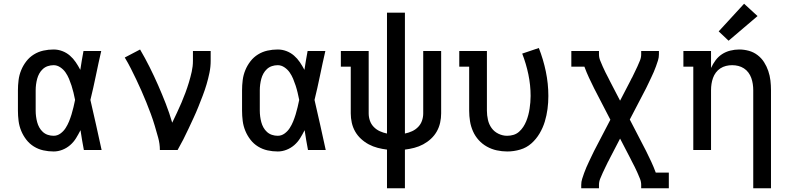

<svg xmlns="http://www.w3.org/2000/svg" viewBox="-20 -803 4240 1028"><path d="M267 8Q239 8 212 2Q185 -4 161.5 -18.5Q138 -33 121 -55Q104 -77 93.5 -102.5Q83 -128 79.5 -155.5Q76 -183 76 -210V-320Q76 -347 79.5 -374.5Q83 -402 93.5 -427.5Q104 -453 121 -475Q138 -497 161.5 -511.5Q185 -526 212 -532Q239 -538 267 -538Q291 -538 313.5 -529.5Q336 -521 354 -505.5Q372 -490 385.5 -470Q399 -450 410 -429Q414 -454 418 -479.5Q422 -505 427 -530H522Q507 -465 493.5 -399Q480 -333 464 -268Q480 -201 494.5 -134Q509 -67 524 0H429Q424 -26 419.5 -52.5Q415 -79 411 -106Q400 -84 387 -63Q374 -42 355.5 -26Q337 -10 314 -1Q291 8 267 8ZM267 -76Q287 -76 303.5 -88Q320 -100 331 -117Q342 -134 349.5 -152.5Q357 -171 363 -190.5Q369 -210 373.5 -229.5Q378 -249 382 -268Q378 -288 373.5 -307Q369 -326 363 -344.5Q357 -363 349.5 -381Q342 -399 331 -415Q320 -431 303 -442.5Q286 -454 267 -454Q251 -454 236 -449Q221 -444 209.5 -433.5Q198 -423 190.5 -409.5Q183 -396 179 -381Q175 -366 173 -350.5Q171 -335 171 -320V-210Q171 -195 173 -179.5Q175 -164 179 -149Q183 -134 190.5 -120.5Q198 -107 209.5 -96.5Q221 -86 236 -81Q251 -76 267 -76Z M836 0Q836 -33 827 -65.5Q818 -98 808.5 -130Q799 -162 787.5 -193Q776 -224 763.5 -255Q751 -286 737.5 -316.5Q724 -347 709.5 -377.5Q695 -408 680 -437.5Q665 -467 648 -495L730 -538Q757 -492 781 -444Q805 -396 826.5 -347Q848 -298 867.5 -248Q887 -198 902 -146Q915 -173 927.5 -199.5Q940 -226 951.5 -253Q963 -280 973 -307Q983 -334 991.5 -362Q1000 -390 1006.5 -419Q1013 -448 1013 -477V-530H1108V-477Q1108 -445 1101.5 -413.5Q1095 -382 1086 -351.5Q1077 -321 1065.5 -291Q1054 -261 1042 -231Q1030 -201 1016.5 -172Q1003 -143 989.5 -114Q976 -85 961.5 -56.5Q947 -28 931 0Z M1467 8Q1439 8 1412 2Q1385 -4 1361.5 -18.5Q1338 -33 1321 -55Q1304 -77 1293.5 -102.5Q1283 -128 1279.5 -155.5Q1276 -183 1276 -210V-320Q1276 -347 1279.5 -374.5Q1283 -402 1293.5 -427.5Q1304 -453 1321 -475Q1338 -497 1361.5 -511.5Q1385 -526 1412 -532Q1439 -538 1467 -538Q1491 -538 1513.5 -529.5Q1536 -521 1554 -505.5Q1572 -490 1585.5 -470Q1599 -450 1610 -429Q1614 -454 1618 -479.5Q1622 -505 1627 -530H1722Q1707 -465 1693.5 -399Q1680 -333 1664 -268Q1680 -201 1694.5 -134Q1709 -67 1724 0H1629Q1624 -26 1619.5 -52.5Q1615 -79 1611 -106Q1600 -84 1587 -63Q1574 -42 1555.5 -26Q1537 -10 1514 -1Q1491 8 1467 8ZM1467 -76Q1487 -76 1503.5 -88Q1520 -100 1531 -117Q1542 -134 1549.5 -152.5Q1557 -171 1563 -190.5Q1569 -210 1573.5 -229.5Q1578 -249 1582 -268Q1578 -288 1573.5 -307Q1569 -326 1563 -344.5Q1557 -363 1549.5 -381Q1542 -399 1531 -415Q1520 -431 1503 -442.5Q1486 -454 1467 -454Q1451 -454 1436 -449Q1421 -444 1409.5 -433.5Q1398 -423 1390.5 -409.5Q1383 -396 1379 -381Q1375 -366 1373 -350.5Q1371 -335 1371 -320V-210Q1371 -195 1373 -179.5Q1375 -164 1379 -149Q1383 -134 1390.5 -120.5Q1398 -107 1409.5 -96.5Q1421 -86 1436 -81Q1451 -76 1467 -76Z M2052 205V-2Q2027 -5 2002 -11.5Q1977 -18 1954.5 -30Q1932 -42 1913 -59.5Q1894 -77 1881.5 -99Q1869 -121 1863.5 -146Q1858 -171 1858 -196V-446H1805V-530H1954V-196Q1954 -176 1960.5 -157Q1967 -138 1981 -123.5Q1995 -109 2013.5 -100.5Q2032 -92 2052 -88V-735H2148V-88Q2168 -92 2186.5 -100.5Q2205 -109 2219 -123.5Q2233 -138 2239.5 -157Q2246 -176 2246 -196V-530H2342V-196Q2342 -171 2336.5 -146Q2331 -121 2318.5 -99Q2306 -77 2287 -59.5Q2268 -42 2245.5 -30Q2223 -18 2198 -11.5Q2173 -5 2148 -2V205Z M2696 8Q2668 8 2640 2Q2612 -4 2587 -18Q2562 -32 2543 -53Q2524 -74 2512.5 -100Q2501 -126 2496.5 -154Q2492 -182 2492 -210V-446H2439V-530H2587V-210Q2587 -186 2592.5 -161.5Q2598 -137 2612 -117.5Q2626 -98 2648.5 -87Q2671 -76 2695 -76Q2713 -76 2729.5 -81Q2746 -86 2759 -97.5Q2772 -109 2781.5 -123.5Q2791 -138 2797.5 -154Q2804 -170 2808.5 -187Q2813 -204 2815.5 -221Q2818 -238 2819.5 -255Q2821 -272 2821 -289Q2821 -347 2809 -404.5Q2797 -462 2776 -516L2865 -546Q2889 -485 2902.5 -420Q2916 -355 2916 -289Q2916 -254 2911.5 -219.5Q2907 -185 2897 -152Q2887 -119 2869 -88.5Q2851 -58 2825 -35Q2799 -12 2765 -2Q2731 8 2696 8Z M3092 205V187Q3092 170 3097 154.5Q3102 139 3107.5 123.5Q3113 108 3119.5 93Q3126 78 3133 63.5Q3140 49 3147 34Q3154 19 3161 5L3248 -162L3161 -330Q3147 -358 3133.5 -387Q3120 -416 3109 -446H3039V-530H3187V-512Q3187 -495 3193.5 -479Q3200 -463 3207 -447Q3214 -431 3221.5 -416Q3229 -401 3237 -386Q3239 -381 3241.5 -377Q3244 -373 3246 -368L3300 -264L3354 -368Q3356 -373 3358.5 -377Q3361 -381 3363 -386Q3363 -386 3363 -386Q3363 -386 3363 -386L3364 -387Q3371 -402 3378.5 -417Q3386 -432 3393 -447.5Q3400 -463 3406.5 -479Q3413 -495 3413 -512V-530H3508V-512Q3508 -495 3503 -479.5Q3498 -464 3492.5 -448.5Q3487 -433 3480.5 -418Q3474 -403 3467 -388.5Q3460 -374 3453 -359Q3446 -344 3439 -330L3352 -163L3439 5Q3453 33 3466.5 62Q3480 91 3491 121H3561V205H3413V187Q3413 170 3406.5 154Q3400 138 3393 122Q3386 106 3378.5 91Q3371 76 3363 61Q3361 56 3358.5 52Q3356 48 3354 43L3300 -61L3246 43Q3244 48 3241.5 52Q3239 56 3237 61Q3237 61 3237 61Q3237 61 3237 61L3236 62Q3229 77 3221.5 92Q3214 107 3207 122.5Q3200 138 3193.5 154Q3187 170 3187 187V205Z M4013 205V-320Q4013 -337 4010.5 -353.5Q4008 -370 4002.5 -385.5Q3997 -401 3987 -414.5Q3977 -428 3963 -437Q3949 -446 3933 -450Q3917 -454 3900 -454Q3883 -454 3867 -450Q3851 -446 3837 -437Q3823 -428 3813 -414.5Q3803 -401 3797.5 -385.5Q3792 -370 3789.5 -353.5Q3787 -337 3787 -320V0H3692V-446H3639V-530H3787V-439Q3797 -461 3811.5 -480.5Q3826 -500 3846 -513Q3866 -526 3890 -532Q3914 -538 3938 -538Q3964 -538 3989.5 -531Q4015 -524 4036 -508Q4057 -492 4071 -470Q4085 -448 4093.5 -423Q4102 -398 4105 -372Q4108 -346 4108 -320V205ZM3881 -585 3828 -635 3964 -783 4036 -717Z"/></svg>

Font: Iosevka Curly Slab MdEx
Style: Regular
Weight: 500
Width: 7
Monospace: yes
Designer: Belleve Invis
Foundry: Belleve Invis
Version: Version 11.1.0; ttfautohint (v1.8.3)